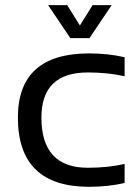

<svg xmlns="http://www.w3.org/2000/svg" viewBox="-20 -718 540 738"><path d="M459 -14.6Q395.5 0 322.3 0Q48.8 0 48.8 -266.1Q48.8 -512.7 322.3 -512.7Q395.5 -512.7 459 -498V-424.8Q395.5 -439.5 317.4 -439.5Q139.2 -439.5 139.2 -266.1Q139.2 -73.2 317.4 -73.2Q395.5 -73.2 459 -87.9ZM165 -698.2H238.3L287.1 -620.1L335.9 -698.2H409.2L323.7 -571.3H250.5Z"/></svg>

Font: Sansation
Style: Regular
Weight: 400
Designer: Bernd Montag
Version: Version 1.301